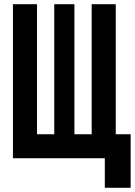

<svg xmlns="http://www.w3.org/2000/svg" viewBox="-20 -750 640 910"><path d="M476.8 140V0H41.3V-730H155.4V-113.7H237.2V-730H332.7V-113.7H414.5V-730H528.6V-113.7H599.2V140Z"/></svg>

Font: JetBrains Mono
Style: Regular
Weight: 400
Monospace: yes
Designer: Philipp Nurullin, Konstantin Bulenkov
Foundry: JetBrains
Version: Version 2.305